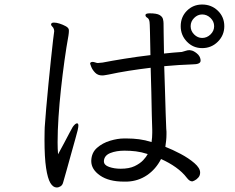

<svg xmlns="http://www.w3.org/2000/svg" viewBox="-20 -811 1040 850"><path d="M973 -695Q973 -655 944.5 -626.5Q916 -598 875 -598Q835 -598 807.5 -626.5Q780 -655 780 -695Q780 -736 807.5 -763.5Q835 -791 875 -791Q916 -791 944.5 -763.5Q973 -736 973 -695ZM528 -7Q462 -7 423 -34Q384 -61 384 -98V-99Q385 -135 409.5 -156.5Q434 -178 467.5 -188Q501 -198 529 -198H541Q569 -198 596 -194.5Q623 -191 651 -182Q654 -203 654 -223V-236Q653 -259 652 -303.5Q651 -348 650 -402.5Q649 -457 647 -511Q597 -505 549.5 -497.5Q502 -490 461 -481Q454 -480 446.5 -478.5Q439 -477 432 -477Q413 -477 401 -489.5Q389 -502 384 -515Q379 -528 379 -529Q379 -534 384 -536Q386 -537 389 -537Q395 -537 402 -534.5Q409 -532 413 -532Q415 -532 423 -533Q431 -534 434 -534Q475 -542 531 -551Q587 -560 646 -567Q645 -626 644 -668Q643 -710 642 -714Q640 -728 632 -732.5Q624 -737 624 -744V-745Q625 -752 643 -752Q674 -752 686.5 -744.5Q699 -737 701.5 -726.5Q704 -716 704 -708Q704 -701 704.5 -664Q705 -627 706 -574Q727 -576 746.5 -578Q766 -580 785 -581Q794 -583 802 -586Q810 -589 819 -589Q821 -589 822.5 -588.5Q824 -588 825 -588Q836 -587 851 -575Q866 -563 868 -546V-542Q868 -526 832 -526Q802 -525 770.5 -523Q739 -521 707 -518Q709 -464 710.5 -408Q712 -352 713.5 -307.5Q715 -263 716 -241Q717 -235 717 -228.5Q717 -222 717 -216Q717 -202 715.5 -188.5Q714 -175 712 -161Q743 -149 779 -130Q815 -111 840.5 -89Q866 -67 866 -47Q866 -34 858 -25Q850 -16 841.5 -12Q833 -8 831 -8Q819 -8 807 -24Q788 -49 758.5 -70Q729 -91 693 -107Q670 -62 631 -35.5Q592 -9 543 -7ZM928 -695Q928 -716 912 -731.5Q896 -747 875 -747Q855 -747 839.5 -731.5Q824 -716 824 -695Q824 -674 839.5 -658.5Q855 -643 875 -643Q896 -643 912 -658.5Q928 -674 928 -695ZM237 -128Q250 -151 263.5 -177Q277 -203 288 -223.5Q299 -244 302 -249Q307 -256 312 -260.5Q317 -265 321 -265Q327 -265 327 -255Q327 -249 324 -235Q322 -226 313.5 -196Q305 -166 294.5 -128Q284 -90 274.5 -56Q265 -22 260 -5Q257 8 248.5 13.5Q240 19 231 19Q215 19 203 -1Q191 -21 184 -67.5Q177 -114 177 -193Q177 -216 177.5 -231.5Q178 -247 178 -248Q180 -280 184.5 -331Q189 -382 194.5 -439Q200 -496 205.5 -547.5Q211 -599 215 -634Q219 -669 220 -673Q220 -680 216 -688Q214 -691 210 -695Q206 -699 206 -703Q206 -704 206.5 -704.5Q207 -705 207 -706Q209 -711 219 -711Q230 -711 244 -706.5Q258 -702 270 -695.5Q282 -689 284 -682Q285 -680 285 -674Q285 -670 284.5 -665Q284 -660 283 -653Q274 -604 265.5 -543Q257 -482 250 -417.5Q243 -353 239 -292Q235 -231 235 -181Q235 -167 235.5 -153.5Q236 -140 237 -128ZM440 -97Q440 -80 463 -72Q486 -64 514 -64Q552 -64 576 -75.5Q600 -87 614 -102Q628 -117 634 -129Q606 -138 581.5 -141Q557 -144 531 -144Q495 -144 468.5 -133.5Q442 -123 440 -99Z"/></svg>

Font: QiushuiShotai Bright
Style: Regular
Weight: 400
Designer: Christian Thalmann (Catharsis Fonts)
Version: Version 1.250;